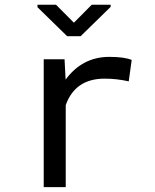

<svg xmlns="http://www.w3.org/2000/svg" viewBox="-20 -773 640 793"><path d="M431.2 -538.1Q494.1 -538.1 523.9 -525.4L511.7 -437Q461.4 -448.2 412.1 -448.2Q290.5 -448.2 251.5 -338.9V0H160.6V-528.3H246.6L251 -444.3Q320.3 -538.1 431.2 -538.1ZM437 -753.4V-744.6L313 -623.5H257.3L134.8 -743.2V-753.4H211.4L285.2 -679.2L358.9 -753.4Z"/></svg>

Font: RobotoMono-Regular
Style: Regular
Weight: 400
Designer: Google
Version: Version 2.000985; 2015; ttfautohint (v1.3)